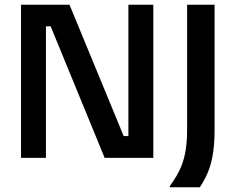

<svg xmlns="http://www.w3.org/2000/svg" viewBox="-20 -670 1001 815"><path d="M175 0V-558.3H195L424.2 0H630.8V-650H525V-92.5H505L275 -650H69.2V0ZM828.3 125C860 75.8 890.8 19.2 890.8 -117.5V-650H774.2V-117.5C774.2 10.8 740.8 63.3 700.8 120V125Z"/></svg>

Font: Familjen Grotesk Medium
Style: Regular
Weight: 500
Designer: Anders Wikstroem, Jonas Baeckman, Matilda Gysing, Kristian Moeller
Foundry: Familjen STHLM AB
Version: Version 2.000